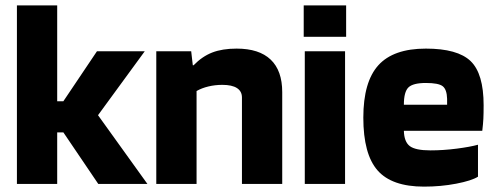

<svg xmlns="http://www.w3.org/2000/svg" viewBox="-20 -685 1847 715"><path d="M193 -192V0H43V-665H193V-308H216L341 -494H519L345 -256L529 0H346L216 -192Z M712 0H562V-494H692L698 -442H701Q733 -475 770.5 -489.5Q808 -504 861 -504Q945 -504 988 -463Q1031 -422 1031 -342V0H881V-322Q881 -345 862.5 -357Q844 -369 808 -369Q781 -369 756 -363Q731 -357 712 -346Z M1269 -548H1111V-665H1269ZM1265 0H1115V-494H1265Z M1760 -146V-27Q1736 -12 1679 -1Q1622 10 1559 10Q1439 10 1386 -50.5Q1333 -111 1333 -247Q1333 -380 1389 -442Q1445 -504 1566 -504Q1684 -504 1732.5 -457.5Q1781 -411 1781 -293Q1781 -261 1780 -242Q1779 -223 1776 -198H1484Q1485 -157 1506 -141Q1527 -125 1583 -125Q1631 -125 1681 -131.5Q1731 -138 1760 -146ZM1566 -376Q1518 -376 1501 -359.5Q1484 -343 1484 -295H1645V-317Q1644 -352 1628.5 -364Q1613 -376 1566 -376Z"/></svg>

Font: Blinker
Style: Bold
Weight: 700
Designer: Juergen Huber
Foundry: supertype
Version: Version 1.015;PS 1.15;hotconv 1.0.88;makeotf.lib2.5.647800; 